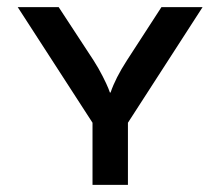

<svg xmlns="http://www.w3.org/2000/svg" viewBox="-20 -520 620 540"><path d="M240.2 -174.8 29.8 -500H145L243.2 -350.1Q257.3 -328.1 268.8 -305.4Q280.3 -282.7 284.7 -271.5L289.1 -259.8H291Q304.7 -300.3 336.9 -350.1L434.1 -500H549.8L339.8 -174.8V0H240.2Z"/></svg>

Font: Optician Sans
Style: Regular
Weight: 400
Designer: Fábio Duarte Martins, Simen Schikulski
Version: Version 1.002